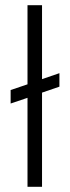

<svg xmlns="http://www.w3.org/2000/svg" viewBox="-20 -720 270 740"><path d="M86 0V-343L21 -321V-373L86 -395V-700H142V-415L209 -438V-386L142 -363V0Z"/></svg>

Font: Bricolage Grotesque 10pt Condensed ExtraLight
Style: Regular
Weight: 200
Width: 3
Designer: Mathieu Triay
Foundry: Atelier Triay
Version: Version 1.000; ttfautohint (v1.8.4.7-5d5b);gftools[0.9.32]